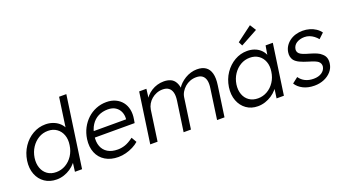

<svg xmlns="http://www.w3.org/2000/svg" viewBox="-60 -1310 3330 1871"><g transform="rotate(-20 1604.5 -374.5)"><path d="M284 10Q213 10 161.5 -25Q110 -60 86 -121.5Q62 -183 73 -261Q85 -340 126.5 -401.5Q168 -463 229 -498Q290 -533 360 -533Q399 -533 434 -521Q469 -509 495 -487.5Q521 -466 536 -438.5Q551 -411 550 -381L529 -389L579 -740H654L548 0H474L491 -130L511 -137Q503 -109 480.5 -82.5Q458 -56 427 -35Q396 -14 359 -2Q322 10 284 10ZM304 -59Q356 -59 401 -85Q446 -111 476 -157Q506 -203 514 -262Q523 -321 506 -366.5Q489 -412 451.5 -438.5Q414 -465 362 -465Q308 -465 264 -438.5Q220 -412 190 -366.5Q160 -321 151 -262Q143 -204 159.5 -158Q176 -112 213 -85.5Q250 -59 304 -59Z M923 10Q845 10 789 -24Q733 -58 708 -119Q683 -180 694 -259Q703 -320 729 -369.5Q755 -419 794.5 -456Q834 -493 885 -513.5Q936 -534 992 -534Q1045 -534 1086 -515Q1127 -496 1153.5 -462.5Q1180 -429 1189.5 -383Q1199 -337 1189 -282L1183 -247H748L746 -310H1135L1115 -293L1118 -317Q1121 -353 1107 -386.5Q1093 -420 1061.5 -441Q1030 -462 982 -462Q926 -462 882 -439.5Q838 -417 809.5 -373Q781 -329 772 -264Q763 -202 780.5 -156.5Q798 -111 839 -86Q880 -61 943 -61Q980 -61 1018 -73.5Q1056 -86 1106 -123L1137 -69Q1111 -46 1076.5 -28.5Q1042 -11 1002.5 -0.5Q963 10 923 10Z M1255 0 1330 -522H1405L1390 -403L1374 -398Q1386 -428 1408 -452.5Q1430 -477 1458.5 -495Q1487 -513 1519.5 -522.5Q1552 -532 1586 -532Q1627 -532 1657.5 -518.5Q1688 -505 1706 -472.5Q1724 -440 1728 -387L1712 -396L1721 -413Q1734 -436 1756.5 -457.5Q1779 -479 1807 -496Q1835 -513 1867 -522.5Q1899 -532 1931 -532Q1986 -532 2020.5 -508.5Q2055 -485 2068 -437Q2081 -389 2070 -315L2025 0H1948L1992 -311Q2000 -363 1991.5 -396Q1983 -429 1960 -445.5Q1937 -462 1898 -462Q1864 -462 1834 -450.5Q1804 -439 1780.5 -418.5Q1757 -398 1741.5 -372Q1726 -346 1722 -316L1677 0H1601L1646 -312Q1653 -362 1644 -395Q1635 -428 1611.5 -445Q1588 -462 1550 -462Q1517 -462 1487.5 -450.5Q1458 -439 1434.5 -419Q1411 -399 1396 -373Q1381 -347 1376 -317L1331 0Z M2370 10Q2302 10 2252 -25.5Q2202 -61 2178.5 -122.5Q2155 -184 2166 -262Q2178 -341 2219.5 -402Q2261 -463 2321.5 -498Q2382 -533 2451 -533Q2492 -533 2525.5 -521Q2559 -509 2583.5 -487.5Q2608 -466 2622 -437.5Q2636 -409 2639 -376L2618 -387L2641 -522H2716L2641 0H2565L2583 -128L2605 -141Q2594 -111 2570 -83.5Q2546 -56 2514.5 -35Q2483 -14 2446 -2Q2409 10 2370 10ZM2397 -62Q2449 -62 2493.5 -87.5Q2538 -113 2568 -158.5Q2598 -204 2606 -262Q2615 -320 2598 -365Q2581 -410 2543.5 -436Q2506 -462 2454 -462Q2401 -462 2357 -436Q2313 -410 2283 -365Q2253 -320 2244 -262Q2236 -205 2252.5 -159.5Q2269 -114 2306.5 -88Q2344 -62 2397 -62ZM2427 -599 2406 -640 2565 -759 2605 -696Z M2957 10Q2890 10 2840.5 -15Q2791 -40 2766 -81L2825 -127Q2849 -92 2886 -74Q2923 -56 2972 -56Q2997 -56 3018 -61.5Q3039 -67 3055.5 -78Q3072 -89 3082 -104Q3092 -119 3095 -137Q3099 -170 3073 -192Q3062 -201 3039 -210.5Q3016 -220 2984 -229Q2930 -245 2895.5 -261.5Q2861 -278 2843 -300Q2830 -318 2825.5 -339Q2821 -360 2825 -385Q2830 -417 2847 -444Q2864 -471 2891.5 -491.5Q2919 -512 2954 -522.5Q2989 -533 3028 -533Q3065 -533 3099.5 -523Q3134 -513 3162.5 -494Q3191 -475 3209 -449L3156 -399Q3140 -419 3119 -435Q3098 -451 3074 -460Q3050 -469 3023 -469Q2999 -469 2977.5 -463Q2956 -457 2940 -446.5Q2924 -436 2914.5 -421Q2905 -406 2902 -388Q2900 -373 2904.5 -361Q2909 -349 2919 -340Q2931 -329 2955 -319.5Q2979 -310 3016 -300Q3058 -288 3087 -275.5Q3116 -263 3133 -246Q3157 -226 3165 -200Q3173 -174 3168 -141Q3162 -97 3132.5 -63Q3103 -29 3057.5 -9.5Q3012 10 2957 10Z"/></g></svg>

Font: Lexend Light
Style: Italic
Weight: 300
Italic angle: -8.13011°
Designer: Bonnie Shaver-Troup, Thomas Jockin
Foundry: Lexend
Version: Version 1.007